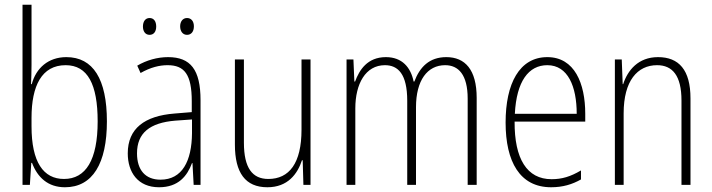

<svg xmlns="http://www.w3.org/2000/svg" viewBox="-20 -873 3005 810"><path d="M113 -599V-853H75V-93H106L112 -186H115C138 -125 182 -83 254 -83C371 -83 431 -184 431 -361C431 -539 373 -632 260 -632C184 -632 132 -586 114 -518H111C112 -541 113 -573 113 -599ZM257 -598C350 -598 392 -517 392 -361C392 -198 342 -118 250 -118C163 -118 113 -189 113 -340V-376C113 -511 156 -598 257 -598Z M583 -761C583 -741 593 -726 611 -726C629 -726 639 -740 639 -761C639 -783 629 -797 611 -797C593 -797 583 -782 583 -761ZM740 -762C740 -741 751 -726 769 -726C787 -726 798 -740 798 -762C798 -783 787 -797 769 -797C751 -797 740 -782 740 -762ZM689 -632C644 -632 598 -619 559 -596L573 -565C615 -589 653 -598 687 -598C758 -598 789 -559 789 -446V-400L716 -394C590 -384 519 -331 519 -226C519 -147 561 -83 651 -83C733 -83 770 -131 790 -185H792L797 -93H826V-450C826 -579 784 -632 689 -632ZM719 -364 790 -369V-311C789 -194 749 -115 657 -115C594 -115 558 -155 558 -226C558 -312 612 -355 719 -364Z M1290 -622H1252V-326C1252 -184 1200 -118 1112 -118C1045 -118 1009 -164 1009 -271V-622H971V-263C971 -144 1015 -83 1108 -83C1194 -83 1235 -139 1254 -197H1257L1260 -93H1290Z M1863 -632C1791 -632 1751 -590 1728 -529H1725C1713 -588 1677 -632 1608 -632C1530 -632 1496 -578 1478 -529H1475L1471 -622H1442V-93H1479V-416C1479 -519 1522 -598 1604 -598C1659 -598 1698 -561 1698 -448V-93H1735V-421C1735 -534 1783 -598 1858 -598C1914 -598 1953 -558 1953 -457V-93H1991V-460C1991 -579 1942 -632 1863 -632Z M2289 -632C2171 -632 2113 -520 2113 -356C2113 -191 2173 -83 2305 -83C2354 -83 2394 -95 2431 -116V-154C2387 -128 2351 -117 2307 -117C2203 -117 2150 -203 2151 -360H2449V-393C2449 -521 2404 -632 2289 -632ZM2289 -598C2376 -598 2413 -508 2413 -393H2152C2159 -530 2210 -598 2289 -598Z M2756 -632C2673 -632 2628 -577 2609 -518H2607L2603 -622H2574V-93H2611V-395C2611 -532 2669 -598 2752 -598C2817 -598 2855 -554 2855 -449V-93H2893V-458C2893 -578 2844 -632 2756 -632Z"/></svg>

Font: Noto Sans Telugu UI Condensed ExtraLight
Style: Regular
Weight: 200
Width: 3
Designer: Jelle Bosma - Monotype Design Team
Foundry: Monotype Imaging Inc.
Version: Version 2.005